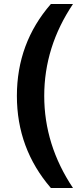

<svg xmlns="http://www.w3.org/2000/svg" viewBox="-20 -765 419 955"><path d="M64 -288Q64 -551 233 -745H343Q200 -532 200 -288Q200 -44 343 170H233Q64 -26 64 -288Z"/></svg>

Font: Eudoxus Sans
Style: Bold
Weight: 700
Designer: Stijn de Vries
Foundry: tokotype
Version: Version 2.005